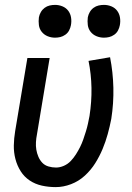

<svg xmlns="http://www.w3.org/2000/svg" viewBox="-20 -757 540 785"><path d="M208 8Q179 8 151.5 2Q124 -4 101.5 -19Q79 -34 64.5 -57Q50 -80 43 -107Q36 -134 36.5 -162.5Q37 -191 42 -221L92 -520H183L131 -207Q128 -192 127 -176Q126 -160 128.5 -145Q131 -130 137 -116Q143 -102 153 -91.5Q163 -81 178 -76.5Q193 -72 209 -72Q225 -72 241 -79Q257 -86 269 -98.5Q281 -111 290.5 -126Q300 -141 307.5 -156Q315 -171 320.5 -187Q326 -203 331 -219Q336 -235 339.5 -251Q343 -267 346 -283Q355 -341 354 -397.5Q353 -454 342 -508L430 -523Q442 -462 443.5 -398.5Q445 -335 435 -271Q429 -240 420.5 -209Q412 -178 399.5 -148Q387 -118 369.5 -90Q352 -62 327 -39Q302 -16 270.5 -4Q239 8 208 8ZM405 -603Q389 -603 374.5 -609Q360 -615 350.5 -627Q341 -639 339 -654.5Q337 -670 339 -686Q341 -697 347 -707.5Q353 -718 362.5 -725Q372 -732 383 -734.5Q394 -737 405 -737Q421 -737 435.5 -731Q450 -725 459 -713Q468 -701 470.5 -685.5Q473 -670 470 -654Q468 -643 462.5 -632.5Q457 -622 447 -615Q437 -608 426.5 -605.5Q416 -603 405 -603ZM205 -603Q189 -603 174.5 -609Q160 -615 150.5 -627Q141 -639 139 -654.5Q137 -670 139 -686Q141 -697 147 -707.5Q153 -718 162.5 -725Q172 -732 183 -734.5Q194 -737 205 -737Q221 -737 235.5 -731Q250 -725 259 -713Q268 -701 270.5 -685.5Q273 -670 270 -654Q268 -643 262.5 -632.5Q257 -622 247 -615Q237 -608 226.5 -605.5Q216 -603 205 -603Z"/></svg>

Font: Iosevka Medium Oblique
Style: Regular
Weight: 500
Italic angle: -9°
Monospace: yes
Designer: Belleve Invis
Foundry: Belleve Invis
Version: Version 32.5.0; ttfautohint (v1.8.4)